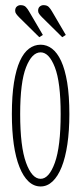

<svg xmlns="http://www.w3.org/2000/svg" viewBox="-20 -696 312 728"><path d="M134 11Q108.5 11 88.2 -8Q68 -27 53.8 -62.8Q39.5 -98.5 32.2 -149.2Q25 -200 25 -263.5Q25 -333 33 -383Q41 -433 55.5 -464.8Q70 -496.5 90 -511.5Q110 -526.5 134 -526.5Q157.5 -526.5 177.2 -511.5Q197 -496.5 211.8 -464.8Q226.5 -433 234.8 -383Q243 -333 243 -263.5Q243 -200 235.5 -149.2Q228 -98.5 213.8 -62.8Q199.5 -27 179.2 -8Q159 11 134 11ZM134 -18Q166 -18 188 -79Q210 -140 210 -263.5Q210 -384.5 188 -441Q166 -497.5 134 -497.5Q101 -497.5 78.8 -441Q56.5 -384.5 56.5 -263.5Q56.5 -140 78.8 -79Q101 -18 134 -18ZM216 -555 140 -630Q133 -637 128.8 -642.8Q124.5 -648.5 124.5 -655Q124.5 -666 130.8 -671.2Q137 -676.5 145 -676.5Q158.5 -676.5 165.2 -669.2Q172 -662 177 -653L229.5 -563.5ZM129 -555 53 -630Q46 -637 41.8 -642.8Q37.5 -648.5 37.5 -655Q37.5 -666 43.8 -671.2Q50 -676.5 58 -676.5Q71.5 -676.5 78.2 -669.2Q85 -662 90 -653L142.5 -563.5Z"/></svg>

Font: Imbue Thin
Style: Regular
Weight: 100
Designer: Tyler Finck
Foundry: Etcetera Type Company
Version: Version 1.102